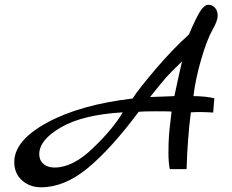

<svg xmlns="http://www.w3.org/2000/svg" viewBox="-20 -711 975 807"><path d="M40 -29.8Q40 -120.6 178.5 -195.8Q316.9 -271 537.1 -296.9Q563 -336.9 634 -420.4Q705.1 -503.9 773.9 -565.9Q803.7 -635.7 821.3 -663.3Q838.9 -690.9 856 -690.9Q873 -690.9 884 -678Q895 -665 895 -644.5Q895 -624 872.6 -584.5Q850.1 -544.9 825.9 -462.4Q801.8 -379.9 793 -307.1Q844.7 -306.6 880.9 -297.9L876 -237.8Q853 -239.7 826.4 -240Q799.8 -240.2 782.2 -238.8Q768.1 -128.9 764.2 0H693.8Q688 -25.9 688 -68.8Q688 -111.8 690.4 -143.3Q692.9 -174.8 697 -205.8Q701.2 -236.8 701.2 -242.2Q687 -243.2 635 -243.2Q583 -243.2 563 -241.2Q446.8 -85.4 348.9 -4.6Q251 76.2 152.8 76.2Q105 76.2 72.5 47.1Q40 18.1 40 -29.8ZM145 -63Q145 -37.1 162.6 -22Q180.2 -6.8 209 -6.8Q287.1 -6.8 371.1 -88.9Q454.1 -168 496.1 -238.8Q328.1 -229 236.6 -176Q145 -123 145 -63ZM610.8 -303.2Q627.9 -304.2 652.3 -304.7Q676.8 -305.2 692.9 -306.2Q709 -307.1 712.9 -307.1Q719.7 -341.3 731.4 -392.6Q743.2 -443.8 745.1 -453.1Q697.3 -407.2 678.2 -385.5Q659.2 -363.8 610.8 -303.2Z"/></svg>

Font: Marck Script
Style: Regular
Weight: 400
Designer: Denis Masharov, Marck Fogel
Foundry: Denis Masharov
Version: Version 1.002